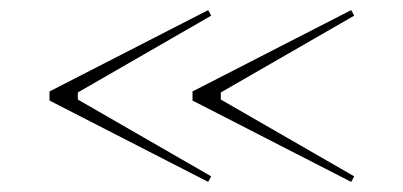

<svg xmlns="http://www.w3.org/2000/svg" viewBox="-20 -500 798 380"><path d="M392 -480 398 -469 134 -317V-303L398 -151L392 -140L78 -301V-319ZM675 -480 681 -469 417 -317V-303L681 -151L675 -140L361 -301V-319Z"/></svg>

Font: Kalnia SemiExpanded ExtraLight
Style: Regular
Weight: 250
Width: 6
Designer: Frida Medrano
Foundry: Frida Medrano
Version: Version 1.105